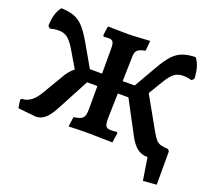

<svg xmlns="http://www.w3.org/2000/svg" viewBox="-134 -824 1273 1156"><g transform="rotate(20 503.0 -246.5)"><path d="M974 -62V151L888 158L865 14Q826 14 797.5 -8Q769 -30 744 -78L634 -285H566L562 -131Q561 -90 569 -76.5Q577 -63 601 -63Q614 -63 624.5 -64Q635 -65 640 -66L645 -59L636 3L571 2L493 0Q408 0 355 3L364 -60Q394 -64 409 -71.5Q424 -79 429.5 -94.5Q435 -110 435 -139V-285H369L259 -78Q234 -30 207.5 -7.5Q181 15 149 15L34 3L26 -48L34 -57Q98 -57 145 -143L214 -259Q238 -305 273 -332L207 -444Q183 -484 160 -502Q137 -520 103 -520Q76 -520 48 -512L34 -525Q36 -608 71 -651Q121 -650 155 -637Q189 -624 216 -594.5Q243 -565 274 -511L358 -365H436V-526Q436 -557 428.5 -568Q421 -579 399 -579Q388 -579 380 -578Q372 -577 369 -577L364 -585L372 -644L504 -642Q525 -642 587 -646L641 -649L635 -584Q598 -577 585.5 -565Q573 -553 572 -526L568 -365H645L729 -511Q760 -565 787 -594.5Q814 -624 848 -637Q882 -650 932 -651Q967 -606 969 -525L955 -512Q927 -520 900 -520Q866 -520 843 -502Q820 -484 796 -444L740 -351L857 -143Q874 -113 886.5 -99.5Q899 -86 915.5 -81Q932 -76 965 -74Z"/></g></svg>

Font: Alegreya
Style: Bold
Weight: 700
Designer: Juan Pablo del Peral
Foundry: Huerta Tipografica
Version: Version 2.008; ttfautohint (v1.8)